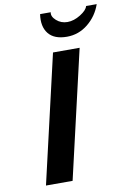

<svg xmlns="http://www.w3.org/2000/svg" viewBox="-101 -1006 725 1068"><g transform="rotate(-10 261.5 -472.5)"><path d="M462.9 -944.8H522.9Q500.5 -879.9 448 -837.4Q395.5 -794.9 329.1 -794.9Q257.3 -794.9 225.1 -835.2Q192.9 -875.5 203.1 -944.8H263.2Q257.8 -921.4 283.9 -898.2Q310.1 -875 346.2 -875Q382.3 -875 419.9 -898.4Q457.5 -921.9 462.9 -944.8ZM220.2 0H69.8L236.8 -722.2H387.2Z"/></g></svg>

Font: Perun
Style: Bold Italic
Weight: 700
Italic angle: -12°
Foundry: Copyright (c) Stefan Peev, Context Ltd, 2016
Version: Version 001.000